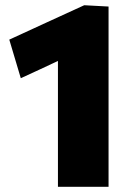

<svg xmlns="http://www.w3.org/2000/svg" viewBox="-20 -714 506 734"><path d="M201.5 0V-481Q166 -464.5 131 -448Q95.5 -431.5 59.5 -415L15.5 -562.5Q87 -595.5 159 -628.5Q230.5 -661 302 -694L395 -689V0Z"/></svg>

Font: Heraclito ExtraBold
Style: Regular
Weight: 800
Designer: Kostas Bartsokas (font) & Cristiano Sobral (main changes)
Foundry: Kostas Bartsokas (font) & Cristiano Sobral (main changes)
Version: Version 1.00;July 8, 2020;FontCreator 13.0.0.2655 64-bit